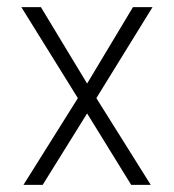

<svg xmlns="http://www.w3.org/2000/svg" viewBox="-20 -520 489 540"><path d="M251 -244 404 0H349L225 -201L100 0H46L199 -244L40 -500H95L225 -285L354 -500H409Z"/></svg>

Font: Sulphur Point Light
Style: Regular
Weight: 300
Designer: Noponies / Dale Sattler
Foundry: Noponies
Version: Version 1.000; ttfautohint (v1.8)